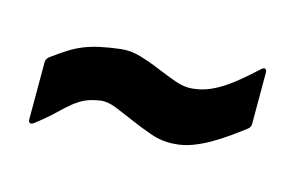

<svg xmlns="http://www.w3.org/2000/svg" viewBox="-59 -630 990 644"><g transform="rotate(15 436.0 -308.0)"><path d="M799 -308Q799 -297 790 -290Q764 -270 737 -251Q710 -232 682 -216Q654 -200 624.5 -189Q595 -178 563 -176Q522 -173 483 -186.5Q444 -200 408.5 -215.5Q373 -231 342 -243.5Q311 -256 286 -252Q254 -247 234.5 -237.5Q215 -228 196.5 -213Q178 -198 155 -175.5Q132 -153 92 -122Q84 -116 78.5 -118Q73 -120 73 -130V-328Q73 -339 82 -347Q112 -369 135.5 -384Q159 -399 184 -409Q209 -419 238.5 -425.5Q268 -432 309 -437Q342 -441 377.5 -430.5Q413 -420 447.5 -405.5Q482 -391 514.5 -379.5Q547 -368 574 -371Q596 -373 616.5 -379.5Q637 -386 661 -399.5Q685 -413 713.5 -435.5Q742 -458 780 -493Q788 -501 793.5 -498.5Q799 -496 799 -486Z"/></g></svg>

Font: OpenDyslexic 3
Style: Regular
Weight: 400
Designer: Abelardo Gonzalez
Version: Version 1.000;PS 001.001;hotconv 1.0.56